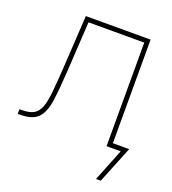

<svg xmlns="http://www.w3.org/2000/svg" viewBox="-126 -618 782 871"><g transform="rotate(20 265.5 -182.5)"><path d="M1 0V-22.5H12.7Q48.8 -22.5 69.3 -34.2Q89.8 -45.9 100.1 -73.2Q110.4 -100.6 115 -147Q119.6 -193.4 124 -262.7L139.6 -522.5H452.1V0H429.7V-500H160.6L146.5 -261.7Q141.1 -170.4 132.8 -112.5Q124.5 -54.7 98.1 -27.3Q71.8 0 12.7 0ZM435.5 156.2 498 0H436.5V-22.5H530.8L458.5 156.2Z"/></g></svg>

Font: Inter 28pt Thin
Style: Regular
Weight: 250
Designer: Rasmus Andersson
Foundry: rsms
Version: Version 4.001;git-66647c0bb